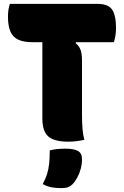

<svg xmlns="http://www.w3.org/2000/svg" viewBox="-20 -720 640 988"><path d="M31 -700H483Q537 -700 557 -670.5Q577 -641 577 -575Q577 -556 574 -537Q571 -518 566 -503H147Q100 -503 72.5 -516.5Q45 -530 33 -559Q21 -588 21 -634Q21 -653 23.5 -670Q26 -687 31 -700ZM414 0Q394 4 374 6.5Q354 9 331 9Q259 9 228.5 -18Q198 -45 198 -110Q198 -164 198 -218Q198 -272 198 -327Q198 -382 198 -437Q198 -492 198 -547H390L369 -498Q383 -487 390 -473.5Q397 -460 399.5 -444.5Q402 -429 402 -408Q402 -361 402 -313.5Q402 -266 402 -219Q402 -172 402 -125Q402 -89 404.5 -58Q407 -27 414 0ZM236 54Q253 49 274.5 47Q296 45 317 45Q361 45 381.5 57Q402 69 402 99Q402 124 395.5 148.5Q389 173 377.5 194Q366 215 352 229Q342 239 329.5 243.5Q317 248 294 248Q266 248 243.5 243.5Q221 239 200 227Q215 199 222.5 174.5Q230 150 233 122Q236 94 236 54Z"/></svg>

Font: Recursive Monospace Casual Black
Style: Regular
Weight: 900
Version: Version 1.047